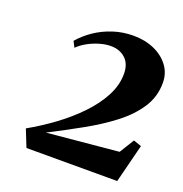

<svg xmlns="http://www.w3.org/2000/svg" viewBox="-96 -993 628 659"><g transform="rotate(20 218.0 -664.0)"><path d="M69.5 -419.5 44.5 -482Q91.5 -508.5 136.5 -541.5Q181.5 -574.5 218 -612.5Q254.5 -650.5 275.8 -691Q297 -731.5 297 -772.5Q297 -809 276.2 -828.2Q255.5 -847.5 222.5 -847.5Q203.5 -847.5 182 -841.2Q160.5 -835 140.8 -824.2Q121 -813.5 106.5 -799L95.5 -820.5Q116.5 -845 145.5 -864.8Q174.5 -884.5 209.8 -896Q245 -907.5 284 -907.5Q326 -907.5 359.8 -892.5Q393.5 -877.5 413.2 -851Q433 -824.5 433 -789Q433 -738.5 405.8 -697Q378.5 -655.5 332.8 -620.5Q287 -585.5 230.2 -554Q173.5 -522.5 114 -492L374.5 -516.5L407.5 -570L436.5 -560L401 -419.5Z"/></g></svg>

Font: Merriweather 120pt Black
Style: Italic
Weight: 900
Italic angle: -7.8°
Version: Version 2.101